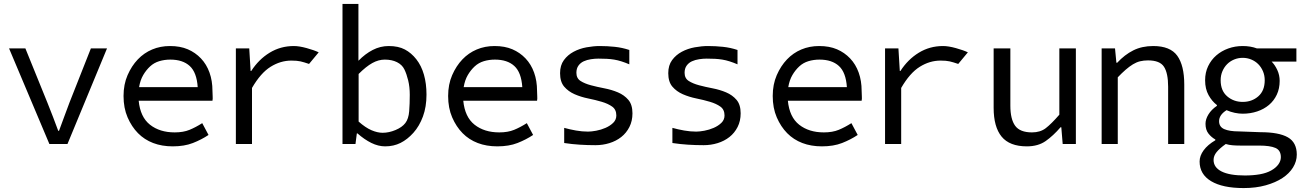

<svg xmlns="http://www.w3.org/2000/svg" viewBox="-20 -732 6640 976"><path d="M231 0 26 -486H109L221 -210Q236 -173 249.5 -137.5Q263 -102 276 -67H280Q293 -102 306 -137.5Q319 -173 333 -210L442 -486H524L323 0Z M685 -220Q693 -137 742.5 -98Q792 -59 868 -59Q912 -59 943.5 -72Q975 -85 1008 -106L1040 -46Q1004 -22 960.5 -5Q917 12 858 12Q803 12 758.5 -5Q714 -22 681.5 -55Q649 -88 628.5 -135.5Q608 -183 608 -244Q608 -303 628.5 -350Q649 -397 680.5 -430Q712 -463 753.5 -480.5Q795 -498 844 -498Q896 -498 934.5 -481.5Q973 -465 1001.5 -435Q1030 -405 1045 -363Q1060 -321 1060 -270Q1060 -256 1061 -243Q1062 -230 1060 -220ZM985 -289Q980 -364 944.5 -396.5Q909 -429 846 -429Q816 -429 789.5 -421Q763 -413 743 -394.5Q723 -376 708 -350.5Q693 -325 687 -289Z M1179 0V-486H1247L1254 -371H1257Q1295 -430 1350.5 -464Q1406 -498 1474 -498Q1501 -498 1539 -487.5Q1577 -477 1600 -466L1551 -407Q1525 -416 1507.5 -420Q1490 -424 1461 -424Q1406 -424 1355.5 -392.5Q1305 -361 1261 -285V0Z M1721 0V-712H1802V-424H1803Q1836 -458 1874.5 -478Q1913 -498 1956 -498Q2005 -498 2038 -480.5Q2071 -463 2096.5 -430.5Q2122 -398 2135 -352.5Q2148 -307 2148 -251Q2148 -189 2130 -140Q2112 -91 2081.5 -57Q2051 -23 2016 -5.5Q1981 12 1938 12Q1903 12 1867.5 -5.5Q1832 -23 1797 -54H1794L1787 0ZM1803 -114Q1838 -83 1868.5 -70Q1899 -57 1925 -57Q1957 -57 1990.5 -71Q2024 -85 2040.5 -106.5Q2057 -128 2060 -166.5Q2063 -205 2063 -250Q2063 -290 2055 -323Q2047 -356 2035.5 -379.5Q2024 -403 1998 -416Q1972 -429 1936 -429Q1904 -429 1872.5 -411.5Q1841 -394 1803 -356Z M2335 -220Q2343 -137 2392.5 -98Q2442 -59 2518 -59Q2562 -59 2593.5 -72Q2625 -85 2658 -106L2690 -46Q2654 -22 2610.5 -5Q2567 12 2508 12Q2453 12 2408.5 -5Q2364 -22 2331.5 -55Q2299 -88 2278.5 -135.5Q2258 -183 2258 -244Q2258 -303 2278.5 -350Q2299 -397 2330.5 -430Q2362 -463 2403.5 -480.5Q2445 -498 2494 -498Q2546 -498 2584.5 -481.5Q2623 -465 2651.5 -435Q2680 -405 2695 -363Q2710 -321 2710 -270Q2710 -256 2711 -243Q2712 -230 2710 -220ZM2635 -289Q2630 -364 2594.5 -396.5Q2559 -429 2496 -429Q2466 -429 2439.5 -421Q2413 -413 2393 -394.5Q2373 -376 2358 -350.5Q2343 -325 2337 -289Z M2848 -82Q2877 -74 2908 -68.5Q2939 -63 2969 -63Q2986 -63 3010.5 -67.5Q3035 -72 3058 -82Q3081 -92 3097 -107.5Q3113 -123 3113 -145Q3113 -175 3092 -190Q3071 -205 3039 -214.5Q3007 -224 2970 -231.5Q2933 -239 2901 -253Q2869 -267 2848 -291.5Q2827 -316 2827 -360Q2827 -400 2846.5 -426.5Q2866 -453 2896 -469Q2926 -485 2961.5 -491.5Q2997 -498 3029 -498Q3067 -498 3105 -494Q3143 -490 3179 -478V-405Q3158 -414 3139 -420Q3120 -426 3102 -429Q3084 -432 3064.5 -433Q3045 -434 3022 -434Q3004 -434 2984 -431Q2964 -428 2947.5 -420.5Q2931 -413 2920.5 -398.5Q2910 -384 2910 -362Q2910 -334 2931 -320.5Q2952 -307 2984 -298.5Q3016 -290 3052.5 -283Q3089 -276 3121 -262.5Q3153 -249 3174 -224.5Q3195 -200 3195 -156Q3195 -117 3179.5 -86.5Q3164 -56 3138 -35.5Q3112 -15 3078 -4.5Q3044 6 3007 6Q2967 6 2927.5 3.5Q2888 1 2848 -5Z M3398 -82Q3427 -74 3458 -68.5Q3489 -63 3519 -63Q3536 -63 3560.5 -67.5Q3585 -72 3608 -82Q3631 -92 3647 -107.5Q3663 -123 3663 -145Q3663 -175 3642 -190Q3621 -205 3589 -214.5Q3557 -224 3520 -231.5Q3483 -239 3451 -253Q3419 -267 3398 -291.5Q3377 -316 3377 -360Q3377 -400 3396.5 -426.5Q3416 -453 3446 -469Q3476 -485 3511.5 -491.5Q3547 -498 3579 -498Q3617 -498 3655 -494Q3693 -490 3729 -478V-405Q3708 -414 3689 -420Q3670 -426 3652 -429Q3634 -432 3614.5 -433Q3595 -434 3572 -434Q3554 -434 3534 -431Q3514 -428 3497.5 -420.5Q3481 -413 3470.5 -398.5Q3460 -384 3460 -362Q3460 -334 3481 -320.5Q3502 -307 3534 -298.5Q3566 -290 3602.5 -283Q3639 -276 3671 -262.5Q3703 -249 3724 -224.5Q3745 -200 3745 -156Q3745 -117 3729.5 -86.5Q3714 -56 3688 -35.5Q3662 -15 3628 -4.5Q3594 6 3557 6Q3517 6 3477.5 3.5Q3438 1 3398 -5Z M3985 -220Q3993 -137 4042.5 -98Q4092 -59 4168 -59Q4212 -59 4243.5 -72Q4275 -85 4308 -106L4340 -46Q4304 -22 4260.5 -5Q4217 12 4158 12Q4103 12 4058.5 -5Q4014 -22 3981.5 -55Q3949 -88 3928.5 -135.5Q3908 -183 3908 -244Q3908 -303 3928.5 -350Q3949 -397 3980.5 -430Q4012 -463 4053.5 -480.5Q4095 -498 4144 -498Q4196 -498 4234.5 -481.5Q4273 -465 4301.5 -435Q4330 -405 4345 -363Q4360 -321 4360 -270Q4360 -256 4361 -243Q4362 -230 4360 -220ZM4285 -289Q4280 -364 4244.5 -396.5Q4209 -429 4146 -429Q4116 -429 4089.5 -421Q4063 -413 4043 -394.5Q4023 -376 4008 -350.5Q3993 -325 3987 -289Z M4479 0V-486H4547L4554 -371H4557Q4595 -430 4650.5 -464Q4706 -498 4774 -498Q4801 -498 4839 -487.5Q4877 -477 4900 -466L4851 -407Q4825 -416 4807.5 -420Q4790 -424 4761 -424Q4706 -424 4655.5 -392.5Q4605 -361 4561 -285V0Z M5116 -195Q5116 -126 5140.5 -92.5Q5165 -59 5226 -59Q5268 -59 5296 -80.5Q5324 -102 5365 -149V-486H5449V0H5382L5375 -85H5371Q5334 -42 5295.5 -15Q5257 12 5200 12Q5112 12 5071.5 -37.5Q5031 -87 5031 -184V-486H5116Z M5580 0V-486H5648L5655 -413H5659Q5697 -454 5741 -476Q5785 -498 5842 -498Q5929 -498 5964.5 -448.5Q6000 -399 6000 -302V0H5918V-291Q5918 -360 5897 -392.5Q5876 -425 5816 -425Q5794 -425 5775.5 -420.5Q5757 -416 5739 -405Q5721 -394 5702 -377.5Q5683 -361 5662 -339V0Z M6158 -23Q6138 -34 6123 -53Q6108 -72 6108 -103Q6108 -126 6123 -150.5Q6138 -175 6166 -194V-198Q6141 -217 6123.5 -248.5Q6106 -280 6106 -324Q6106 -364 6121.5 -396Q6137 -428 6163 -450.5Q6189 -473 6223.5 -485.5Q6258 -498 6297 -498Q6337 -498 6369 -486H6570V-419H6444Q6461 -402 6473 -376Q6485 -350 6485 -321Q6485 -282 6470.5 -251Q6456 -220 6430.5 -198.5Q6405 -177 6370.5 -165.5Q6336 -154 6297 -154Q6278 -154 6256.5 -158.5Q6235 -163 6215 -172Q6177 -148 6177 -116Q6177 -87 6203.5 -75.5Q6230 -64 6278 -64L6387 -60Q6481 -60 6526.5 -34Q6572 -8 6572 54Q6572 88 6553 119Q6534 150 6499 173Q6464 196 6414 210Q6364 224 6302 224Q6195 224 6136.5 189Q6078 154 6078 89Q6078 60 6098.5 32Q6119 4 6158 -19ZM6285 8Q6264 8 6245.5 6.5Q6227 5 6211 0Q6180 22 6164.5 41Q6149 60 6149 81Q6149 119 6189.5 139.5Q6230 160 6308 160Q6350 160 6384 154Q6418 148 6442 134.5Q6466 121 6478.5 103.5Q6491 86 6491 67Q6491 32 6463.5 20Q6436 8 6380 8ZM6185 -324Q6185 -271 6218 -242.5Q6251 -214 6297 -214Q6344 -214 6376.5 -242.5Q6409 -271 6409 -324Q6409 -349 6400 -370Q6391 -391 6376 -406Q6361 -421 6340.5 -429.5Q6320 -438 6297 -438Q6274 -438 6253.5 -429.5Q6233 -421 6218 -406Q6203 -391 6194 -370Q6185 -349 6185 -324Z"/></svg>

Font: Codetta
Style: Regular
Weight: 400
Italic angle: -11°
Designer: Ulrich Proeller
Foundry: PROSA GmbH
Version: Version 2.00;September 29, 2018;FontCreator 11.5.0.2427 64-b